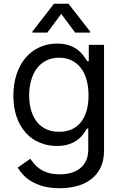

<svg xmlns="http://www.w3.org/2000/svg" viewBox="-20 -784 649 1020"><path d="M296.9 215.9Q251.1 215.9 215.4 206.9Q179.7 197.8 152.5 182.7Q125.4 167.6 106 147.7Q86.6 127.8 73.9 106.5L140.6 59.7Q149.1 71 160.7 85.2Q172.2 99.4 190 112Q207.7 124.6 233.7 133.3Q259.6 142 296.9 142Q329.9 142 357.8 134.2Q385.7 126.4 405.9 110.1Q426.1 93.8 437.5 68.9Q448.9 44 448.9 9.9V-100.9H441.8Q437.1 -93.4 430.9 -83.6Q424.7 -73.9 416 -63.6Q407.3 -53.3 395.2 -43.5Q383.2 -33.7 367 -25.9Q350.9 -18.1 330.1 -13.3Q309.3 -8.5 282.7 -8.5Q233.3 -8.5 190.9 -26.3Q148.4 -44 117.4 -78.1Q86.3 -112.2 68.7 -161.9Q51.1 -211.6 51.1 -275.6Q51.1 -338.4 68.2 -389.6Q85.2 -440.7 115.9 -476.9Q146.7 -513.1 189.6 -532.8Q232.6 -552.6 284.1 -552.6Q310.7 -552.6 331.5 -547.6Q352.3 -542.6 368.4 -534.6Q384.6 -526.6 396.7 -516.3Q408.7 -506 417.4 -495.7Q426.1 -485.4 432.4 -475.7Q438.6 -465.9 443.2 -458.8H451.7V-545.5H532.7V15.6Q532.7 68.5 514.2 106.4Q495.7 144.2 463.8 168.5Q431.8 192.8 388.8 204.4Q345.9 215.9 296.9 215.9ZM294 -83.8Q332 -83.8 361.2 -96.9Q390.3 -110.1 410 -135.1Q429.7 -160.2 440 -196Q450.3 -231.9 450.3 -277Q450.3 -321.4 440.3 -358.1Q430.4 -394.9 410.7 -421.3Q391 -447.8 361.7 -462.5Q332.4 -477.3 294 -477.3Q254.3 -477.3 224.3 -461.6Q194.2 -446 174.5 -418.9Q154.8 -391.7 144.9 -355.1Q134.9 -318.5 134.9 -277Q134.9 -234.4 145.1 -198.9Q155.2 -163.4 175.1 -137.8Q195 -112.2 224.8 -98Q254.6 -83.8 294 -83.8ZM305.4 -710.2 231.5 -610.8H152V-616.5L267 -764.2H343.8L458.8 -616.5V-610.8H379.3Z"/></svg>

Font: Interop
Style: Regular
Weight: 400
Designer: Rasmus Andersson, Google, Jang Haemin
Foundry: jhaemin
Version: Version 1.008